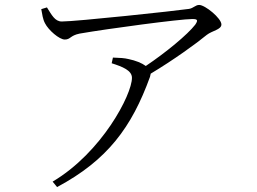

<svg xmlns="http://www.w3.org/2000/svg" viewBox="-20 -719 1040 777"><path d="M432 -463C476 -449 514 -434 514 -404C514 -336 392 -102 193 16L211 38C415 -71 513 -204 587 -408L590 -421C682 -476 776 -544 817 -578C839 -595 876 -599 876 -620C876 -645 810 -699 786 -699C771 -699 763 -686 745 -683C691 -675 288 -632 230 -632C202 -632 189 -659 170 -689L147 -682C151 -661 153 -642 162 -625C176 -597 220 -559 242 -559C266 -559 263 -575 302 -583C417 -603 709 -642 758 -642C779 -642 783 -638 770 -619C739 -579 652 -507 570 -452C554 -464 529 -474 500 -480C483 -484 467 -485 437 -486Z"/></svg>

Font: Kiri Minchoo Light
Style: Regular
Weight: 300
Designer: Ryoko NISHIZUKA 西塚涼子 (kana & ideographs); Frank Grießhammer (Latin, Greek & Cyrillic);
akenotsuki.com/eyeben/fonts/ (U+
Foundry: Adobe
akenotsuki.com/eyeben/fonts/
Version: Version 4.002;hotconv 1.0.119;makeotfexe 2.5.65604